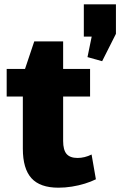

<svg xmlns="http://www.w3.org/2000/svg" viewBox="-20 -860 558 891"><path d="M251 11Q166 11 126 -33Q86 -77 86 -170V-510L139 -668H273V-206Q273 -164 289 -145.5Q305 -127 340 -127Q356 -127 372.5 -131Q389 -135 405 -143L425 -28Q403 -17 374 -8Q345 1 313.5 6Q282 11 251 11ZM11 -540H398V-412H11ZM518 -840V-703L454 -576L386 -595L426 -790L471 -690H369V-840Z"/></svg>

Font: Pathway Extreme SemiCondensed ExtraBold
Style: Regular
Weight: 800
Width: 4
Version: Version 1.001;gftools[0.9.26]